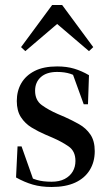

<svg xmlns="http://www.w3.org/2000/svg" viewBox="-20 -733 436 766"><path d="M186 13Q144 13 111 3.5Q78 -6 44 -25L50 -149H66L113 -16H79V-35Q104 -22 127.5 -15Q151 -8 186 -8Q217 -8 238 -19Q259 -30 270 -48.5Q281 -67 281 -91Q281 -130 253.5 -149Q226 -168 189 -184L161 -196Q133 -208 106.5 -224Q80 -240 63.5 -265.5Q47 -291 47 -330Q47 -370 65 -401Q83 -432 118.5 -450Q154 -468 208 -468Q246 -468 276 -459Q306 -450 335 -433L331 -317H314L269 -441H306V-413Q284 -431 261 -438.5Q238 -446 208 -446Q166 -446 143 -425.5Q120 -405 120 -371Q120 -333 147 -313.5Q174 -294 211 -278L239 -266Q268 -253 295.5 -237.5Q323 -222 340.5 -196.5Q358 -171 358 -130Q358 -87 338 -54.5Q318 -22 280 -4.5Q242 13 186 13ZM335 -529 185 -657H231L81 -529L64 -545L188 -713H228L352 -545Z"/></svg>

Font: Source Serif 4 60pt SemiBold
Style: Regular
Weight: 600
Version: Version 4.004;hotconv 1.0.116;makeotfexe 2.5.65601